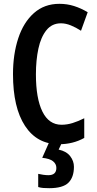

<svg xmlns="http://www.w3.org/2000/svg" viewBox="-20 -745 506 1005"><path d="M299 -623Q252 -623 223 -587Q194 -551 181 -490.5Q168 -430 168 -356Q168 -230 202 -161Q236 -92 302 -92Q331 -92 360 -101Q389 -110 421 -126V-23Q362 10 288 10Q174 10 111 -86Q48 -182 48 -357Q48 -461 75.5 -544.5Q103 -628 157.5 -676.5Q212 -725 291 -725Q331 -725 367.5 -713.5Q404 -702 439 -681L404 -584Q378 -601 351 -612Q324 -623 299 -623ZM367 128Q367 183 338 211.5Q309 240 238 240Q221 240 207 239Q193 238 180 234V165Q192 168 207 170Q222 172 233 172Q275 172 275 134Q275 113 257.5 99Q240 85 201 81L237 0H305L287 38Q328 47 347.5 72.5Q367 98 367 128Z"/></svg>

Font: Noto Sans Sinhala ExtraCondensed SemiBold
Style: Regular
Weight: 600
Width: 2
Designer: Jelle Bosma - Monotype Design Team
Foundry: Monotype Imaging Inc.
Version: Version 2.006; ttfautohint (v1.8.4.7-5d5b)